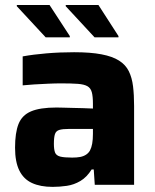

<svg xmlns="http://www.w3.org/2000/svg" viewBox="-20 -722 606 750"><path d="M185.8 8Q137.5 8 104.8 -7.2Q72 -22.3 55.4 -56.2Q38.8 -90 38.8 -145Q38.8 -203.2 52.3 -237.5Q65.9 -271.9 101 -286.9Q136.2 -302 200.4 -302Q209.5 -302 225.8 -301.5Q242.2 -301 263.1 -300.5Q284.1 -300 304.8 -299.5Q325.6 -299 343 -298V-316.7Q343 -345.8 338.6 -361.8Q334.3 -377.9 321.4 -385.3Q308.6 -392.6 283.7 -394.5Q258.8 -396.3 217.7 -396.3Q195.4 -396.3 167.7 -395Q139.9 -393.7 113.5 -392.2Q87.1 -390.6 68.6 -388.6V-501.7Q110 -509.3 161.7 -513.6Q213.3 -518 269.6 -518Q333.6 -518 376.4 -509.8Q419.2 -501.7 445 -485.3Q470.8 -469 483.2 -443.8Q495.6 -418.7 499.7 -384.9Q503.8 -351.2 503.8 -308.2V0H350.2L346.2 -60H337.9Q319.2 -29.8 294 -15Q268.8 -0.1 241 3.9Q213.1 8 185.8 8ZM261.9 -106.4Q280.1 -106.4 293.4 -108.9Q306.6 -111.5 316.4 -118Q326.2 -124.5 331.6 -134.4Q337.4 -145.4 340.2 -161.3Q343 -177.3 343 -199.3V-218.4H250.3Q224.7 -218.4 211.8 -214.5Q198.9 -210.7 194.7 -198.2Q190.5 -185.6 190.5 -160.1Q190.5 -138.2 195 -126.3Q199.6 -114.5 215.1 -110.4Q230.6 -106.4 261.9 -106.4ZM442.8 -576.3H349.3L236.8 -697.7V-702.5H364.5L442.8 -581.1ZM252.7 -576.3H158.3L45.7 -697.7V-702.5H173.5L252.7 -581.1Z"/></svg>

Font: Saira Thin
Style: Regular
Weight: 100
Designer: Hector Gatti with collaboration of the Omnibus-Type team
Foundry: Omnibus-Type
Version: Version 1.101